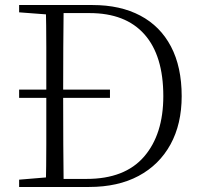

<svg xmlns="http://www.w3.org/2000/svg" viewBox="-20 -743 802 763"><path d="M417 -354H56V-387H417ZM56 0V-29L188 -40H198V0ZM162 0Q164 -83 164 -169Q164 -255 164 -357V-383Q164 -472 164 -556.5Q164 -641 162 -723H233Q232 -641 231.5 -556.5Q231 -472 231 -383V-357Q231 -255 231.5 -169Q232 -83 233 0ZM198 0V-32H324Q476 -32 552.5 -120.5Q629 -209 629 -361Q629 -522 554 -606.5Q479 -691 336 -691H198V-723H348Q458 -723 537.5 -681Q617 -639 659.5 -558Q702 -477 702 -361Q702 -250 657.5 -169Q613 -88 531 -44Q449 0 334 0ZM56 -694V-723H198V-684H188Z"/></svg>

Font: Noto Serif TC ExtraLight ExtraLight
Style: Regular
Weight: 250
Version: Version 2.003-H1;hotconv 1.1.1;makeotfexe 2.6.0